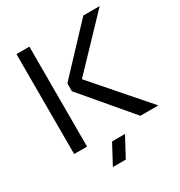

<svg xmlns="http://www.w3.org/2000/svg" viewBox="-203 -837 1089 1162"><g transform="rotate(-30 342.0 -256.0)"><path d="M173.3 -698.2V0H83V-698.2ZM664.6 -698.2 350.1 -368.7 671.4 0H545.9L261.2 -335.9V-390.6L550.3 -698.2ZM410.2 48.8 336.9 185.5H246.6L319.8 48.8Z"/></g></svg>

Font: Voltera
Style: Regular
Weight: 400
Designer: Bernd Montag
Version: Version 1.301